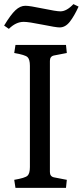

<svg xmlns="http://www.w3.org/2000/svg" viewBox="-25 -911 401 931"><path d="M50 0 44 -39Q97 -48 108.5 -59Q120 -70 120 -101V-592Q120 -623 108.5 -634Q97 -645 44 -654L50 -693H295L299 -654L237 -642Q217 -638 217 -616V-77Q217 -55 237 -51L299 -39L295 0ZM331 -891 356 -879Q335 -833 313.5 -805.5Q292 -778 264 -778Q247 -778 180.5 -791.5Q114 -805 90 -805Q52 -805 18 -771L-5 -787Q27 -840 50 -861.5Q73 -883 98 -883Q119 -883 183.5 -869.5Q248 -856 268 -856Q298 -856 331 -891Z"/></svg>

Font: Poly
Style: Regular
Weight: 400
Designer: Jos Nicols Silva Schwarzenberg
Foundry: Jose Nicolas Silva Schwarzenberg
Version: Version 1.001